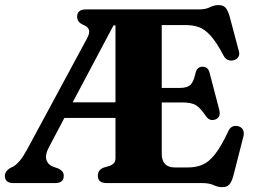

<svg xmlns="http://www.w3.org/2000/svg" viewBox="-22 -738 1027 774"><path d="M443.5 -101.5V-262.5H237.5L175 -144Q159 -114 165 -94Q171 -74 193 -65.5L212.5 -59Q223 -54 229 -47.2Q235 -40.5 235 -29.5Q235 0 200.5 0H32Q-2.5 0 -2.5 -29.5Q-2.5 -46 17 -59.5L30 -66Q57 -80 86 -133L328.5 -582.5Q341 -605 336.5 -617.8Q332 -630.5 313.5 -638Q289 -648 289 -670.5Q289 -700 324 -700H778Q807 -700 824 -708.8Q841 -717.5 859 -717.5Q878 -717.5 887.2 -707Q896.5 -696.5 903.5 -672.5L941 -531.5Q945 -517.5 938.5 -507.8Q932 -498 919 -495Q907 -492 896 -496.8Q885 -501.5 877.5 -517Q850 -569 826.5 -594.8Q803 -620.5 779.2 -628.8Q755.5 -637 725.5 -637H630V-383.5H702Q734 -383.5 746.8 -397Q759.5 -410.5 766.5 -445Q773 -469 794 -469Q817 -469.5 823 -444L862 -295Q869.5 -264 845 -256Q823 -248.5 808 -270Q786 -303 767.8 -314Q749.5 -325 713 -325H630V-119Q630 -63 682.5 -63H736Q768 -63 793.8 -73.8Q819.5 -84.5 844.2 -115.5Q869 -146.5 897.5 -207.5Q909 -235 937 -229.5Q951 -226.5 957.2 -215.2Q963.5 -204 959 -187L918.5 -28.5Q912 -5 902.5 5.8Q893 16.5 874 16.5Q856.5 16.5 839 8.2Q821.5 0 792.5 0H407.5Q372.5 0 372.5 -29.5Q372.5 -52.5 395 -62L418.5 -69Q430.5 -73 437 -80.2Q443.5 -87.5 443.5 -101.5ZM435.5 -635.5 271 -325.5H443.5V-635.5Z"/></svg>

Font: Fraunces 72pt S050
Style: Bold
Weight: 700
Version: Version 1.000; ttfautohint (v1.8.3)